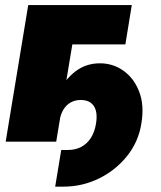

<svg xmlns="http://www.w3.org/2000/svg" viewBox="-20 -549 625 744"><path d="M193.8 174.3 217.3 32.2H242.2Q272 32.2 294.7 20.3Q317.4 8.3 332 -14.4Q346.7 -37.1 352.1 -70.3Q356.9 -99.6 351.6 -119.9Q346.2 -140.1 331.5 -150.9Q316.9 -161.6 293 -161.6Q271 -161.6 253.7 -151.9Q236.3 -142.1 225.3 -123.5Q214.4 -105 210 -78.6H170.9Q181.2 -140.6 207 -191.7Q232.9 -242.7 273.4 -273.2Q314 -303.7 367.2 -303.7Q418 -303.7 458.7 -274.7Q499.5 -245.6 519.5 -193.4Q539.6 -141.1 527.8 -70.3Q516.6 0.5 472.4 55.7Q428.2 110.8 363.5 142.6Q298.8 174.3 225.1 174.3ZM490.7 -529.3 465.8 -377H260.3L197.8 0H2L89.4 -529.3Z"/></svg>

Font: Inter 24pt Black
Style: Italic
Weight: 900
Italic angle: -9.3988°
Designer: Rasmus Andersson
Foundry: rsms
Version: Version 4.001;git-66647c0bb